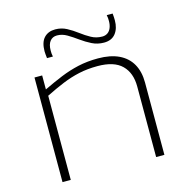

<svg xmlns="http://www.w3.org/2000/svg" viewBox="-108 -840 923 943"><g transform="rotate(-15 354.0 -368.0)"><path d="M95 0V-532H134V-461Q184 -485 228 -503Q272 -521 318.5 -531.5Q365 -542 420 -542Q483 -542 526 -521.5Q569 -501 591 -462Q613 -423 613 -368V0H571V-359Q571 -428 531.5 -467Q492 -506 408 -506Q357 -506 313.5 -496.5Q270 -487 227.5 -469.5Q185 -452 137 -428V0ZM179 -608Q178 -618 177 -627Q176 -636 176 -643Q176 -689 197 -711.5Q218 -734 254 -734Q285 -734 311.5 -720Q338 -706 363 -687Q388 -668 413.5 -654Q439 -640 469 -640Q485 -640 496.5 -648Q508 -656 514 -671Q520 -686 520 -705Q520 -712 519.5 -720Q519 -728 517 -736H547Q548 -727 548.5 -718Q549 -709 549 -701Q549 -660 529 -634.5Q509 -609 470 -609Q437 -609 409 -623Q381 -637 355.5 -655.5Q330 -674 305.5 -688.5Q281 -703 255 -703Q232 -703 219 -686.5Q206 -670 206 -639Q206 -632 206.5 -624Q207 -616 209 -608Z"/></g></svg>

Font: Georama Expanded ExtraLight
Style: Regular
Weight: 250
Width: 7
Designer: Jean-Baptiste Levee
Foundry: Production Type
Version: Version 1.001